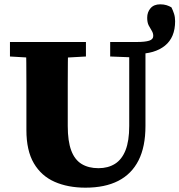

<svg xmlns="http://www.w3.org/2000/svg" viewBox="-20 -849 829 887"><path d="M375 18Q294 18 232.5 -9Q171 -36 136.5 -94.5Q102 -153 102 -248V-362Q102 -411 102 -459.5Q102 -508 101.5 -557Q101 -606 100 -655H295Q294 -607 293.5 -558Q293 -509 293 -460Q293 -411 293 -362V-267Q293 -197 309 -154Q325 -111 357 -91.5Q389 -72 435 -72Q479 -72 511 -92Q543 -112 560 -155Q577 -198 577 -267V-655H652V-267Q652 -171 620 -108Q588 -45 526.5 -13.5Q465 18 375 18ZM612 -600V-655Q650 -655 669 -661Q688 -667 688 -683Q688 -696 681 -707Q674 -718 667 -731.5Q660 -745 660 -767Q660 -793 675.5 -811Q691 -829 720 -829Q737 -829 749.5 -825Q762 -821 772 -815Q779 -801 784 -785.5Q789 -770 789 -751Q789 -676 742 -638Q695 -600 612 -600ZM26 -588V-655H377V-588L235 -580H163ZM489 -588V-655H617V-584H593Z"/></svg>

Font: Source Serif 4 ExtraBold
Style: Regular
Weight: 800
Designer: Frank Grießhammer
Foundry: Adobe Systems Incorporated
Version: Version 4.004;hotconv 1.0.116;makeotfexe 2.5.65601